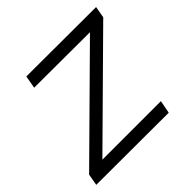

<svg xmlns="http://www.w3.org/2000/svg" viewBox="-137 -661 798 798"><g transform="rotate(-45 262.0 -261.5)"><path d="M524 -523 515 -472 94 -56H438L427 1L2 0L11 -51L432 -467L105 -468L115 -524Z"/></g></svg>

Font: Gontserrat Light
Style: Italic
Weight: 300
Italic angle: -11.3°
Designer: Julieta Ulanovsky
Foundry: Julieta Ulanovsky
Version: Version 6.001